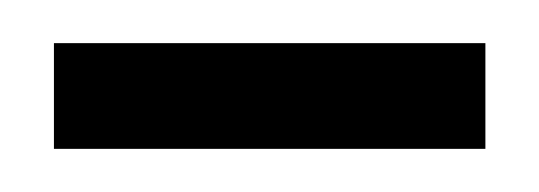

<svg xmlns="http://www.w3.org/2000/svg" viewBox="-20 -295 250 89"><path d="M5 -226V-275H205V-226Z"/></svg>

Font: Renner* Light
Style: Light
Weight: 300
Version: Version 003.000 ; ttfautohint (v0.97) -l 8 -r 50 -G 200 -x 1